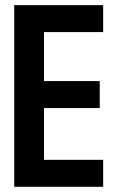

<svg xmlns="http://www.w3.org/2000/svg" viewBox="-20 -717 435 737"><path d="M376 0H34.7V-697.3H376V-593.8H148.9V-405.8H362.8V-302.2H148.9V-103.5H376Z"/></svg>

Font: Agdasima
Style: Bold
Weight: 700
Width: 3
Designer: The DocRepair Project, Patric King
Foundry: Google
Version: Version 2.002